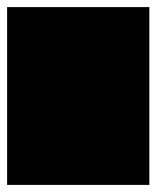

<svg xmlns="http://www.w3.org/2000/svg" viewBox="-20 -520 440 540"><path d="M0 0H400V-500H0ZM0 0Q0 0 0 0Q0 0 0 0Q0 0 0 0Q0 0 0 0Q0 0 0 0Q0 0 0 0H400Q400 0 400 0Q400 0 400 0Q400 0 400 0Q400 0 400 0Q400 0 400 0Q400 0 400 0ZM0 -500Q0 -500 0 -500Q0 -500 0 -500Q0 -500 0 -500Q0 -500 0 -500Q0 -500 0 -500Q0 -500 0 -500H400Q400 -500 400 -500Q400 -500 400 -500Q400 -500 400 -500Q400 -500 400 -500Q400 -500 400 -500Q400 -500 400 -500Z"/></svg>

Font: Wavefont
Style: Regular
Weight: 400
Monospace: yes
Version: Version 3.003